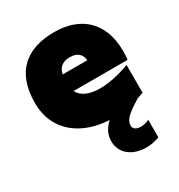

<svg xmlns="http://www.w3.org/2000/svg" viewBox="-186 -681 976 1046"><g transform="rotate(-30 302.0 -158.0)"><path d="M389 -333H234C243 -380 276 -395 313 -395C352 -395 384 -380 389 -333ZM281 115C281 198 352 240 430 240C458 240 487 235 514 224V114C495 123 477 127 462 127C434 127 415 115 415 95C415 64 432 39 523 -16L561 -29V-37L562 -38L561 -39V-204C489 -177 425 -165 373 -165C306 -165 259 -186 240 -225H580C582 -244 583 -262 583 -279C583 -462 473 -556 308 -556C136 -556 25 -470 25 -274C25 -89 167 2 331 10C295 44 281 78 281 115Z"/></g></svg>

Font: Chess Sans Black
Style: Regular
Weight: 900
Designer: Wolf Bōese
Foundry: Wolf Bōese
Version: Version 7.223;Glyphs 3.3 (3306)